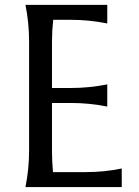

<svg xmlns="http://www.w3.org/2000/svg" viewBox="-20 -757 561 777"><path d="M83 0Q97.7 -73.2 97.7 -146.5V-590.8Q97.7 -664.1 83 -737.3H414.1V-662.1Q340.8 -676.8 267.6 -676.8H195.3Q190.4 -631.8 190.4 -590.8V-400.9H267.6Q340.8 -400.9 414.1 -415.5V-325.7Q340.8 -340.3 267.6 -340.3H190.4V-146.5Q190.4 -105.5 194.3 -60.5H326.2Q403.3 -60.5 472.7 -75.2V0Z"/></svg>

Font: Classica
Style: Book
Weight: 400
Designer: Wojciech Kalinowski "wmk69" (wmk69@o2.pl)
Foundry: Wojciech Kalinowski "wmk69" (wmk69@o2.pl)
Version: Version 2.1.1; 2021-05-14